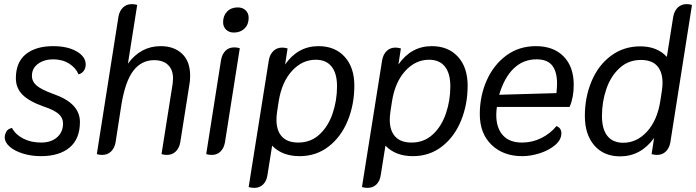

<svg xmlns="http://www.w3.org/2000/svg" viewBox="-20 -746 3379 932"><path d="M3 -80Q3 -92 10 -106Q17 -120 38 -125Q56 -92 93.5 -73Q131 -54 179 -54Q228 -54 257 -79.5Q286 -105 286 -147Q286 -174 264.5 -193Q243 -212 192 -229Q121 -254 89 -286.5Q57 -319 57 -366Q57 -444 105.5 -483Q154 -522 238 -522Q308 -522 352 -496.5Q396 -471 396 -433Q396 -415 386.5 -402Q377 -389 361 -385Q349 -416 316 -437Q283 -458 238 -458Q195 -458 165 -436.5Q135 -415 135 -378Q135 -350 158 -330.5Q181 -311 236 -291Q305 -267 336.5 -233Q368 -199 368 -154Q368 -72 318 -30Q268 12 179 12Q132 12 91.5 -0.5Q51 -13 27 -34Q3 -55 3 -80Z M450 2 555 -665Q560 -693 577 -709.5Q594 -726 620 -726Q634 -726 646 -722L601 -437Q663 -522 760 -522Q825 -522 864 -485Q903 -448 903 -378Q903 -354 899 -333L855 -55Q850 -27 833 -10.5Q816 6 790 6Q776 6 764 2L818 -339Q820 -357 820 -365Q820 -407 796 -430.5Q772 -454 728 -454Q667 -454 627.5 -403Q588 -352 569 -236L541 -55Q536 -27 519 -10.5Q502 6 476 6Q462 6 450 2Z M1063 -638Q1063 -670 1082.5 -690Q1102 -710 1134 -710Q1158 -710 1172.5 -696Q1187 -682 1187 -659Q1187 -627 1167 -607.5Q1147 -588 1115 -588Q1092 -588 1077.5 -602Q1063 -616 1063 -638ZM981 2 1053 -455Q1058 -483 1074.5 -499.5Q1091 -516 1117 -516Q1132 -516 1144 -512L1072 -55Q1067 -27 1050.5 -10.5Q1034 6 1008 6Q993 6 981 2Z M1187 162 1285 -454Q1290 -482 1307 -498.5Q1324 -515 1350 -515Q1361 -515 1376 -511L1364 -433Q1426 -522 1526 -522Q1606 -522 1653 -470.5Q1700 -419 1700 -330Q1700 -239 1668 -160.5Q1636 -82 1575.5 -35Q1515 12 1434 12Q1350 12 1301 -39L1278 105Q1274 133 1257 149.5Q1240 166 1214 166Q1200 166 1187 162ZM1616 -327Q1616 -390 1589.5 -423Q1563 -456 1513 -456Q1447 -456 1397.5 -402Q1348 -348 1333 -255L1325 -203Q1322 -182 1322 -164Q1322 -112 1348.5 -83Q1375 -54 1428 -54Q1488 -54 1530.5 -93Q1573 -132 1594.5 -195Q1616 -258 1616 -327Z M1737 162 1835 -454Q1840 -482 1857 -498.5Q1874 -515 1900 -515Q1911 -515 1926 -511L1914 -433Q1976 -522 2076 -522Q2156 -522 2203 -470.5Q2250 -419 2250 -330Q2250 -239 2218 -160.5Q2186 -82 2125.5 -35Q2065 12 1984 12Q1900 12 1851 -39L1828 105Q1824 133 1807 149.5Q1790 166 1764 166Q1750 166 1737 162ZM2166 -327Q2166 -390 2139.5 -423Q2113 -456 2063 -456Q1997 -456 1947.5 -402Q1898 -348 1883 -255L1875 -203Q1872 -182 1872 -164Q1872 -112 1898.5 -83Q1925 -54 1978 -54Q2038 -54 2080.5 -93Q2123 -132 2144.5 -195Q2166 -258 2166 -327Z M2309 -192Q2309 -280 2342.5 -355.5Q2376 -431 2437.5 -476.5Q2499 -522 2581 -522Q2667 -522 2716 -472Q2765 -422 2765 -334Q2765 -273 2745 -227H2392Q2389 -206 2389 -188Q2389 -125 2421 -89.5Q2453 -54 2514 -54Q2564 -54 2608 -76Q2652 -98 2681 -134Q2705 -125 2705 -99Q2705 -68 2675.5 -42.5Q2646 -17 2601.5 -2.5Q2557 12 2515 12Q2423 12 2366 -43Q2309 -98 2309 -192ZM2681 -294Q2684 -320 2684 -341Q2684 -398 2660.5 -428Q2637 -458 2584 -458Q2520 -458 2474 -414Q2428 -370 2403 -286Z M2819 -183Q2819 -274 2851.5 -351.5Q2884 -429 2945.5 -475Q3007 -521 3088 -521Q3170 -521 3217 -470L3248 -665Q3253 -693 3270 -709.5Q3287 -726 3313 -726Q3327 -726 3339 -722L3234 -55Q3229 -27 3212 -10.5Q3195 6 3169 6Q3156 6 3143 2L3155 -76Q3090 13 2990 13Q2911 13 2865 -40Q2819 -93 2819 -183ZM3185 -254 3193 -306Q3196 -326 3196 -344Q3196 -397 3170 -426Q3144 -455 3091 -455Q3031 -455 2988 -416Q2945 -377 2923.5 -314.5Q2902 -252 2902 -183Q2902 -119 2928.5 -86Q2955 -53 3005 -53Q3071 -53 3120.5 -107Q3170 -161 3185 -254Z"/></svg>

Font: Thasadith
Style: Bold Italic
Weight: 700
Italic angle: -9°
Designer: Cadson Demak Co.,Ltd.
Foundry: Cadson Demak Co.,Ltd.
Version: Version 1.000; ttfautohint (v1.6)